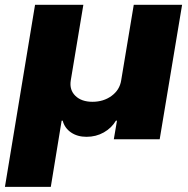

<svg xmlns="http://www.w3.org/2000/svg" viewBox="-47 -565 763 779"><path d="M-27 193.2 95.2 -545.5H291.2L240.1 -238.6Q234 -200.3 258.9 -176.1Q283.7 -152 328.1 -152Q373.2 -152 405.9 -176.1Q438.6 -200.3 444.6 -238.6L495.7 -545.5H691.8L600.9 0H414.8L427.6 -75.3H423.3Q405.5 -45.5 374.1 -27.7Q342.7 -9.9 304 -9.9Q267 -9.9 241.1 -27.7Q215.2 -45.5 207.4 -75.3H203.1L159.1 193.2Z"/></svg>

Font: Inter UI Black
Style: Italic
Weight: 900
Italic angle: -9.39999°
Designer: Rasmus Andersson
Foundry: rsms
Version: 3.2;8d6f07862